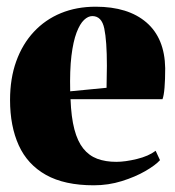

<svg xmlns="http://www.w3.org/2000/svg" viewBox="-20 -541 523 573"><path d="M260 12Q172.5 12 117.2 -19Q62 -50 36 -107.2Q10 -164.5 10 -242.5Q10 -307 28.5 -358.2Q47 -409.5 81 -446Q115 -482.5 161.8 -501.8Q208.5 -521 265.5 -521Q362.5 -521 417 -474Q471.5 -427 473 -337.5Q473 -303 471 -279.2Q469 -255.5 465 -245H190.5Q192.5 -191 202 -155Q211.5 -119 228.5 -97.8Q245.5 -76.5 270.2 -67.2Q295 -58 327 -58Q353.5 -58 388.5 -66.5Q423.5 -75 444.5 -91L457.5 -63Q444 -48 413.8 -30.5Q383.5 -13 343.5 -0.5Q303.5 12 260 12ZM189.5 -268.5 298 -279Q298.5 -296.5 298.5 -311.8Q298.5 -327 299 -344.5Q299 -419 291.2 -456Q283.5 -493 255.5 -493Q243 -493 230.8 -481.5Q218.5 -470 208.5 -443.8Q198.5 -417.5 193.2 -374.5Q188 -331.5 189.5 -268.5Z"/></svg>

Font: Merriweather 144pt Black
Style: Regular
Weight: 900
Version: Version 2.100